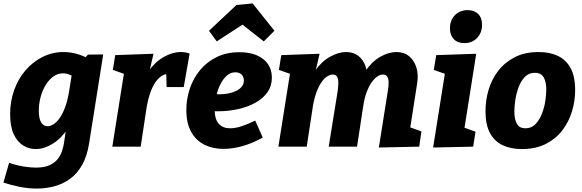

<svg xmlns="http://www.w3.org/2000/svg" viewBox="-41 -854 3389 1118"><path d="M174 244Q122 244 71 233.5Q20 223 -21 209L12 94Q52 108 93.5 115Q135 122 167 122Q218 122 248.5 107.5Q279 93 296 71Q313 49 320.5 24.5Q328 0 331 -18L352 -157L407 -248Q393 -164 354 -105.5Q315 -47 265 -16.5Q215 14 167 14Q127 14 93 -7.5Q59 -29 38.5 -73.5Q18 -118 18 -190Q18 -264 41.5 -329.5Q65 -395 107.5 -444.5Q150 -494 207 -522.5Q264 -551 329 -551Q375 -551 422 -535.5Q469 -520 515 -487L444 -506L471 -536L560 -537L478 -20Q466 56 437 107Q408 158 366 188Q324 218 275 231Q226 244 174 244ZM236 -119Q254 -119 273 -132Q292 -145 308.5 -169.5Q325 -194 338 -229Q351 -264 359 -308L381 -445L408 -392Q386 -410 366 -418.5Q346 -427 326 -427Q295 -427 269.5 -408.5Q244 -390 225 -359Q206 -328 195.5 -289Q185 -250 185 -209Q185 -164 198.5 -141.5Q212 -119 236 -119Z M613 0 693 -504 752 -399 616 -447 630 -533 853 -541 816 -383 764 -290Q781 -378 821 -435.5Q861 -493 912 -522Q963 -551 1012 -551Q1041 -551 1063 -542L1029 -347H929L927 -436L945 -423Q921 -425 900 -411.5Q879 -398 862 -372Q845 -346 833 -311Q821 -276 814 -236L778 0Z M1260 13Q1199 13 1150 -11Q1101 -35 1072.5 -85.5Q1044 -136 1044 -214Q1044 -278 1064.5 -338.5Q1085 -399 1124.5 -446.5Q1164 -494 1221.5 -522Q1279 -550 1352 -550Q1441 -550 1491.5 -510Q1542 -470 1542 -402Q1542 -353 1516 -316.5Q1490 -280 1445.5 -255.5Q1401 -231 1344.5 -218.5Q1288 -206 1227 -206Q1215 -206 1206.5 -206.5Q1198 -207 1192 -207L1201 -307Q1210 -306 1219.5 -305.5Q1229 -305 1238 -305Q1264 -305 1289.5 -310Q1315 -315 1335 -325Q1355 -335 1367 -350Q1379 -365 1379 -385Q1379 -406 1366 -419.5Q1353 -433 1329 -433Q1301 -433 1278.5 -412.5Q1256 -392 1240.5 -359.5Q1225 -327 1217 -289.5Q1209 -252 1209 -218Q1209 -159 1233 -133Q1257 -107 1298 -107Q1329 -107 1366 -119Q1403 -131 1445 -152L1489 -53Q1430 -20 1371.5 -3.5Q1313 13 1260 13ZM1221 -613 1176 -675 1336 -825 1430 -834 1557 -675 1495 -613 1318 -752 1432 -750Z M2165 5 2217 -322Q2222 -350 2222 -372Q2222 -394 2214.5 -407Q2207 -420 2189 -420Q2173 -420 2156 -408.5Q2139 -397 2123 -374.5Q2107 -352 2094 -317.5Q2081 -283 2074 -236L2038 0H1873L1925 -322Q1929 -350 1929 -372Q1929 -394 1922 -407Q1915 -420 1897 -420Q1881 -420 1863.5 -408.5Q1846 -397 1830.5 -374.5Q1815 -352 1802 -317.5Q1789 -283 1781 -236L1745 0H1580L1651 -447L1719 -399L1583 -447L1597 -533L1820 -541L1783 -383L1732 -290Q1751 -381 1791 -438.5Q1831 -496 1880.5 -523.5Q1930 -551 1974 -551Q2017 -551 2046 -528.5Q2075 -506 2088 -466.5Q2101 -427 2093 -376L2090 -353L2028 -290Q2046 -381 2085.5 -438.5Q2125 -496 2173.5 -523.5Q2222 -551 2267 -551Q2312 -551 2341.5 -526.5Q2371 -502 2384 -459.5Q2397 -417 2387 -362L2344 -86L2273 -139L2413 -89L2400 0Z M2481 5 2562 -504 2621 -399 2485 -447 2499 -533 2732 -541 2651 -29 2593 -136 2728 -87 2714 0ZM2663 -603Q2623 -603 2601 -626.5Q2579 -650 2579 -689Q2579 -736 2608 -765.5Q2637 -795 2682 -795Q2721 -795 2743.5 -772.5Q2766 -750 2766 -709Q2766 -664 2737.5 -633.5Q2709 -603 2663 -603Z M3096 -551Q3159 -551 3206.5 -529Q3254 -507 3281 -458.5Q3308 -410 3308 -329Q3308 -266 3289.5 -205Q3271 -144 3233 -94.5Q3195 -45 3136.5 -15.5Q3078 14 2997 14Q2935 14 2887 -8Q2839 -30 2812.5 -78.5Q2786 -127 2786 -207Q2786 -270 2804 -331Q2822 -392 2860 -441.5Q2898 -491 2956.5 -521Q3015 -551 3096 -551ZM3073 -430Q3038 -430 3015 -406Q2992 -382 2978.5 -345.5Q2965 -309 2959.5 -271Q2954 -233 2954 -205Q2954 -160 2968.5 -133.5Q2983 -107 3019 -107Q3054 -107 3077 -131Q3100 -155 3114.5 -192Q3129 -229 3134.5 -267Q3140 -305 3140 -333Q3140 -377 3125 -403.5Q3110 -430 3073 -430Z"/></svg>

Font: Bitter Thin ExtraBold
Style: Italic
Weight: 800
Italic angle: -9°
Version: Version 2.002